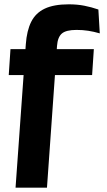

<svg xmlns="http://www.w3.org/2000/svg" viewBox="-20 -697 496 889"><path d="M20.5 -349.5 28.5 -469.5H414.5L406.5 -349.5ZM442 -542.5Q414.5 -550.5 388.8 -554.5Q363 -558.5 334.5 -558.5Q286 -558.5 266.5 -541.8Q247 -525 244 -484.5L197.5 172H52L99.5 -492Q104 -555 124.5 -596Q145 -637 187.2 -657Q229.5 -677 298.5 -677Q337.5 -677 370.5 -670.5Q403.5 -664 435.5 -653Z"/></svg>

Font: Anek Latin
Style: Bold
Weight: 700
Designer: Yesha Goshar
Foundry: Ek Type
Version: Version 1.003